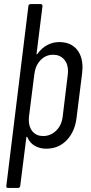

<svg xmlns="http://www.w3.org/2000/svg" viewBox="-20 -720 445 940"><path d="M384 -389Q384 -381 382 -361L355 -145Q347 -76 307 -34Q267 8 206 8Q175 8 150.5 -6Q126 -20 114 -48Q113 -51 111 -50.5Q109 -50 109 -47L79 190Q79 194 76 197Q73 200 69 200H19Q9 200 11 190L119 -690Q119 -694 122 -697Q125 -700 130 -700H179Q188 -700 188 -690L159 -457Q158 -454 160 -454Q162 -454 164 -457Q184 -485 211.5 -499.5Q239 -514 270 -514Q324 -514 354 -480.5Q384 -447 384 -389ZM313 -372Q313 -408 293 -430Q273 -452 240 -452Q204 -452 178.5 -425.5Q153 -399 148 -356L122 -150Q121 -144 121 -133Q121 -97 140 -75.5Q159 -54 191 -54Q228 -54 255 -80.5Q282 -107 287 -150L312 -356Q313 -362 313 -372Z"/></svg>

Font: Barlow Condensed
Style: Italic
Weight: 400
Width: 3
Italic angle: -7°
Designer: Jeremy Tribby
Foundry: Tribby Type
Version: Version 1.408